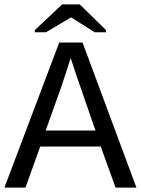

<svg xmlns="http://www.w3.org/2000/svg" viewBox="-20 -852 640 872"><path d="M504.9 0 437.5 -186.5H162.6L95.7 0H0L249 -658.7H355L599.6 0ZM300.8 -588.4 294.9 -569.3 261.2 -465.8 187.5 -259.3H413.6L329.1 -503.4ZM461.4 -715.3V-705.6H410.2L303.2 -772.9H302.2L189 -705.6H138.2V-715.3L262.2 -832H342.3Z"/></svg>

Font: Courier New
Style: Regular
Weight: 400
Designer: Steve Matteson
Foundry: Ascender Corporation
Version: Version 2.00.3